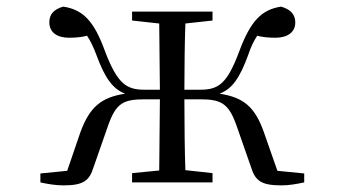

<svg xmlns="http://www.w3.org/2000/svg" viewBox="-20 -551 1040 580"><path d="M379 -489 461 -480 463 -280H416C362 -280 335 -298 298 -394C264 -489 230 -522 171 -531C143 -523 129 -508 129 -484C129 -454 151 -437 189 -437C210 -437 227 -439 243 -443C253 -428 262 -410 272 -383C297 -315 321 -282 358 -268C286 -257 251 -228 223 -152L183 -35L102 -27V0C124 5 149 9 171 9C231 9 250 -4 263 -47L307 -173C331 -240 353 -251 418 -251H463L461 -36L379 -28V0H622V-28L540 -37C538 -92 537 -175 537 -251H583C647 -251 670 -240 694 -173L738 -47C751 -4 770 9 831 9C852 9 876 5 899 0V-27L818 -35L777 -152C750 -228 716 -257 643 -268C681 -282 704 -315 729 -383C738 -410 747 -428 757 -443C773 -439 790 -437 812 -437C849 -437 872 -454 872 -483C872 -508 857 -523 829 -531C771 -522 737 -489 702 -394C666 -298 640 -280 585 -280H537C537 -344 538 -425 540 -480L622 -489V-516H379Z"/></svg>

Font: Harano Aji Mincho CN
Style: Regular
Weight: 400
Foundry: Masamichi Hosoda
Version: HaranoAjiMinchoCN-Regular version 20230610;ttx 4.39.4